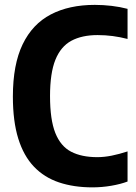

<svg xmlns="http://www.w3.org/2000/svg" viewBox="-20 -770 565 799"><path d="M364.7 9.7Q287.1 9.7 225.7 -10.9Q164.2 -31.5 121.3 -76.4Q78.4 -121.3 56 -193.3Q33.6 -265.4 33.6 -368.3Q33.6 -501.4 74.3 -585.7Q115.1 -670 191.3 -709.8Q267.5 -749.7 374.5 -749.7Q409.5 -749.7 444.3 -745.6Q479.1 -741.5 510.8 -733.2V-607.9Q479.6 -616 448.9 -620Q418.2 -624 386 -624Q321 -624 276.9 -600.3Q232.9 -576.6 210.5 -521.2Q188.2 -465.8 188.2 -370.3Q188.2 -272 210.2 -216.7Q232.3 -161.4 275.9 -138.7Q319.6 -116 384.8 -116Q413.1 -116 444.5 -122.2Q475.9 -128.5 510.8 -139.9V-14.6Q482.1 -3.7 443.1 3Q404 9.7 364.7 9.7Z"/></svg>

Font: Encode Sans Condensed Thin
Style: Regular
Weight: 100
Width: 3
Designer: Multiple Designers
Foundry: Impallari Type
Version: Version 3.002